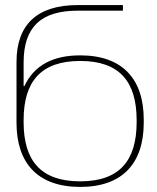

<svg xmlns="http://www.w3.org/2000/svg" viewBox="-20 -727 618 756"><path d="M546 -244V-256C546 -415 463 -509 296 -509C187 -509 114 -469 76 -388H73V-481C73 -620 141 -685 286 -685H464V-707H286C125 -707 45 -629 45 -483V-244C45 -85 128 9 296 9C463 9 546 -85 546 -244ZM73 -246V-254C73 -406 141 -487 296 -487C450 -487 518 -406 518 -254V-246C518 -94 450 -13 296 -13C141 -13 73 -94 73 -246Z"/></svg>

Font: LT Wave Thin
Style: Regular
Weight: 100
Designer: Daniel Lyons
Version: Version 2.5 (Glyphs App)